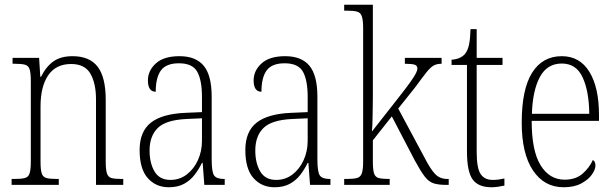

<svg xmlns="http://www.w3.org/2000/svg" viewBox="-20 -780 2593 810"><path d="M29 0V-25H41Q70 -25 85 -29Q100 -33 105 -49Q110 -65 110 -99V-438Q110 -472 105 -487.5Q100 -503 85.5 -507Q71 -511 43 -511H33V-536H145L150 -456H153Q175 -500 206 -521.5Q237 -543 286 -543Q358 -543 392 -498.5Q426 -454 426 -359V-99Q426 -65 431 -49Q436 -33 450 -29Q464 -25 493 -25H500V0H385V-361Q385 -428 361.5 -469Q338 -510 280 -510Q216 -510 183.5 -462.5Q151 -415 151 -331V-98Q151 -64 156 -48.5Q161 -33 176 -29Q191 -25 220 -25H228V0Z M692 10Q638 10 603.5 -28.5Q569 -67 569 -147Q569 -225 616.5 -262.5Q664 -300 763 -304L832 -307V-371Q832 -442 812 -477.5Q792 -513 735 -513Q681 -513 659 -483Q637 -453 637 -393Q604 -393 604 -441Q604 -482 637.5 -512.5Q671 -543 737 -543Q806 -543 839.5 -502.5Q873 -462 873 -372V-107Q873 -54 883.5 -39.5Q894 -25 925 -25H928V0H842L835 -93H832Q819 -66 801 -42.5Q783 -19 756.5 -4.5Q730 10 692 10ZM699 -21Q738 -21 768 -44Q798 -67 815 -104.5Q832 -142 832 -186V-281L767 -278Q680 -274 645.5 -240Q611 -206 611 -145Q611 -92 632 -56.5Q653 -21 699 -21Z M1138 10Q1084 10 1049.5 -28.5Q1015 -67 1015 -147Q1015 -225 1062.5 -262.5Q1110 -300 1209 -304L1278 -307V-371Q1278 -442 1258 -477.5Q1238 -513 1181 -513Q1127 -513 1105 -483Q1083 -453 1083 -393Q1050 -393 1050 -441Q1050 -482 1083.5 -512.5Q1117 -543 1183 -543Q1252 -543 1285.5 -502.5Q1319 -462 1319 -372V-107Q1319 -54 1329.5 -39.5Q1340 -25 1371 -25H1374V0H1288L1281 -93H1278Q1265 -66 1247 -42.5Q1229 -19 1202.5 -4.5Q1176 10 1138 10ZM1145 -21Q1184 -21 1214 -44Q1244 -67 1261 -104.5Q1278 -142 1278 -186V-281L1213 -278Q1126 -274 1091.5 -240Q1057 -206 1057 -145Q1057 -92 1078 -56.5Q1099 -21 1145 -21Z M1432 0V-25H1442Q1471 -25 1486 -29Q1501 -33 1506.5 -49Q1512 -65 1512 -99V-661Q1512 -695 1506.5 -711Q1501 -727 1486.5 -731Q1472 -735 1445 -735H1432V-760H1553V-374Q1553 -354 1552.5 -326.5Q1552 -299 1551.5 -272Q1551 -245 1549 -225L1662 -369Q1695 -411 1712 -435Q1729 -459 1735 -471.5Q1741 -484 1741 -491Q1741 -503 1729.5 -507Q1718 -511 1688 -511V-536H1843V-511Q1822 -511 1808.5 -503Q1795 -495 1778 -473.5Q1761 -452 1731 -411L1660 -322L1770 -117Q1796 -66 1816 -45.5Q1836 -25 1867 -25H1873V0H1863Q1830 0 1809.5 -6.5Q1789 -13 1772 -35Q1755 -57 1730 -103L1633 -289L1553 -188V-98Q1553 -64 1558 -48.5Q1563 -33 1577.5 -29Q1592 -25 1620 -25H1624V0Z M2053 10Q1998 10 1974 -23Q1950 -56 1950 -142V-506H1885V-528Q1924 -531 1942 -553Q1954 -568 1959 -593Q1964 -618 1965 -657H1991V-536H2100V-506H1991V-139Q1991 -71 2007.5 -46Q2024 -21 2058 -21Q2072 -21 2083 -22.5Q2094 -24 2108 -27V3Q2095 6 2080.5 8Q2066 10 2053 10Z M2358 10Q2276 10 2228.5 -61Q2181 -132 2181 -262Q2181 -404 2225 -473.5Q2269 -543 2350 -543Q2426 -543 2466.5 -477Q2507 -411 2507 -294V-270H2223Q2223 -144 2260.5 -83Q2298 -22 2362 -22Q2409 -22 2438 -47.5Q2467 -73 2481 -105Q2492 -99 2492 -82Q2492 -65 2477 -43.5Q2462 -22 2432 -6Q2402 10 2358 10ZM2466 -300Q2465 -395 2438 -453.5Q2411 -512 2350 -512Q2288 -512 2257.5 -455Q2227 -398 2224 -300Z"/></svg>

Font: Noto Serif Bengali Condensed ExtraLight
Style: Regular
Weight: 200
Width: 3
Designer: Juan Bruce, Universal Thirst, Indian Type Foundry and the Monotype Design Team.
Foundry: Monotype Imaging Inc.
Version: Version 2.003; ttfautohint (v1.8.4.7-5d5b)